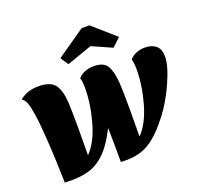

<svg xmlns="http://www.w3.org/2000/svg" viewBox="-132 -895 1098 1061"><g transform="rotate(-20 416.5 -364.5)"><path d="M48 -390Q41 -437 32.5 -459.5Q24 -482 7 -493Q32 -513 59 -521.5Q86 -530 119 -530Q187 -530 213.5 -496Q240 -462 244 -390Q247 -344 247 -238Q247 -146 246 -78Q300 -133 329 -236.5Q358 -340 358 -435Q358 -470 351 -493Q385 -530 444 -530Q501 -530 521.5 -496.5Q542 -463 547 -391Q550 -346 550 -234Q550 -144 549 -78Q603 -133 632 -236.5Q661 -340 661 -435Q661 -470 654 -493Q688 -530 745 -530Q784 -530 808.5 -510Q833 -490 833 -446Q833 -392 791.5 -299Q750 -206 699 -140Q633 -54 575 -17Q517 20 434 20Q414 20 404 19Q404 -107 402 -182Q362 -101 319.5 -57Q277 -13 228.5 4Q180 21 114 21Q88 21 74 20Q67 -264 48 -390ZM317 -588 286 -634 453 -750H499L631 -634L582 -588L465 -640Z"/></g></svg>

Font: Sansita ExtraBold Italic
Style: Regular
Weight: 800
Italic angle: -11°
Designer: Pablo Cosgaya
Foundry: Omnibus-Type
Version: Version 1.006